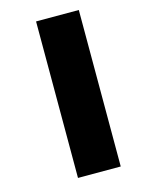

<svg xmlns="http://www.w3.org/2000/svg" viewBox="-104 -671 575 781"><g transform="rotate(-15 184.0 -280.5)"><path d="M126 49V-610H306V49Z"/></g></svg>

Font: Noto Sans Tamil SemiCondensed Black
Style: Regular
Weight: 900
Width: 4
Designer: Jelle Bosma - Monotype Design Team
Foundry: Monotype Imaging Inc.
Version: Version 2.004; ttfautohint (v1.8.4.7-5d5b)